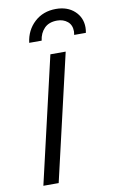

<svg xmlns="http://www.w3.org/2000/svg" viewBox="-97 -936 596 988"><g transform="rotate(-10 201.0 -442.5)"><path d="M103 -737Q111 -802 156 -843.5Q201 -885 268 -885Q328 -885 365 -851Q402 -817 402 -765Q402 -752 399 -737H338Q340 -749 340 -755Q340 -789 318 -807Q296 -825 264 -825Q221 -825 197 -800.5Q173 -776 168 -737ZM280 -660 127 0H47L200 -660Z"/></g></svg>

Font: Elaine Sans
Style: Italic
Weight: 400
Italic angle: -13°
Designer: Wei Huang
Foundry: Wei Huang
Version: Version 2.001;December 24, 2019;FontCreator 12.0.0.2547 64-b